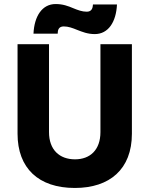

<svg xmlns="http://www.w3.org/2000/svg" viewBox="-20 -919 740 952"><path d="M344 -878C318 -889 292 -899 256 -899C189 -899 150 -839 146 -752H266C266 -770 271 -788 296 -788C319 -788 340 -780 362 -771C388 -761 414 -750 450 -750C517 -750 556 -810 560 -897H441C440 -879 435 -861 410 -861C387 -861 366 -869 344 -878ZM351 13C524 13 634 -80 634 -256V-700H478V-264C478 -176 427 -129 352 -129C275 -129 223 -176 223 -264V-700H67V-256C67 -85 171 13 351 13Z"/></svg>

Font: Fixel Text Bold
Style: Bold
Weight: 700
Width: 4
Designer: AlfaBravo + MacPaw
Foundry: Kyrylo Tkachov, Marchela Mozhyna, Serhii Makarenko, Maria Weinstein, Zakhar Kryvoshyya
Version: Version 1.211